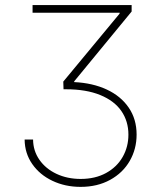

<svg xmlns="http://www.w3.org/2000/svg" viewBox="-20 -727 632 757"><path d="M297.9 -21.5Q355.5 -21.5 398.2 -44.9Q440.9 -68.4 463.6 -108.2Q486.3 -147.9 486.3 -196.3Q486.3 -249 458.5 -289.3Q430.7 -329.6 375.2 -352.3Q319.8 -375 240.2 -375H230.5L229.5 -405.3L451.2 -672.9L452.1 -676.8H108.4V-707H499V-681.6L272.5 -406.2V-403.3Q345.2 -399.9 400.9 -374Q456.5 -348.1 487.5 -302.7Q518.6 -257.3 518.6 -196.3Q518.6 -139.6 491.5 -92.5Q464.4 -45.4 414.1 -17.8Q363.8 9.8 297.9 9.8Q236.8 9.8 186.5 -14.2Q136.2 -38.1 106.9 -80.6Q77.6 -123 77.1 -176.8H110.4Q110.8 -132.3 135.5 -96.9Q160.2 -61.5 202.9 -41.5Q245.6 -21.5 297.9 -21.5Z"/></svg>

Font: Pretendard Thin
Style: Regular
Weight: 100
Designer: Base glyphs from Inter by Rasmus Andersson; Hangeul glyphs from Noto Sans CJK(Source Han Sans) by Jang Soo-young and Kan
Foundry: Kil Hyung-jin
Version: Version 1.309